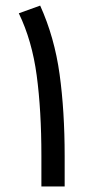

<svg xmlns="http://www.w3.org/2000/svg" viewBox="-20 -673 329 693"><path d="M213.4 0H129.4V-110.8Q129.4 -274.4 112.5 -400.4Q95.7 -526.4 47.9 -625L125 -652.8Q176.8 -538.1 195.1 -405Q213.4 -272 213.4 -109.4Z"/></svg>

Font: Vazirmatn RD UI FD
Style: Regular
Weight: 400
Designer: Saber Rastikerdar
Foundry: Saber Rastikerdar
Version: Version 33.003